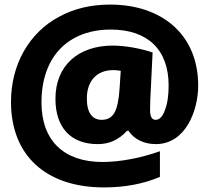

<svg xmlns="http://www.w3.org/2000/svg" viewBox="-20 -743 913 838"><path d="M434 75C524 75 605 60 678 29V-83C594 -53 503 -36 427 -36C258 -36 161 -130 161 -296C161 -360 173 -417 197 -465C245 -561 340 -614 463 -614C625 -614 716 -526 716 -370C716 -327 711 -291 700 -263C690 -234 676 -220 659 -220C643 -220 635 -234 635 -262L636 -308L646 -514C593 -532 525 -544 472 -544C323 -544 222 -458 222 -312C222 -187 288 -114 407 -114C457 -114 499 -133 534 -172H541C565 -135 609 -114 660 -114C791 -114 845 -262 845 -369C845 -597 681 -723 461 -723C378 -723 304 -706 238 -670C107 -600 28 -462 28 -298C28 -64 181 75 434 75ZM424 -220C385 -220 359 -248 359 -313C359 -391 404 -437 474 -437C483 -437 494 -436 507 -434L502 -358C499 -307 491 -271 479 -250C467 -230 449 -220 424 -220Z"/></svg>

Font: Frost ExtraBold
Style: Regular
Weight: 800
Designer: Lee Frost
Foundry: Lee Frost for Ice Communication Norge AS
Version: Version 2.011;hotconv 1.0.107;makeotfexe 2.5.65593